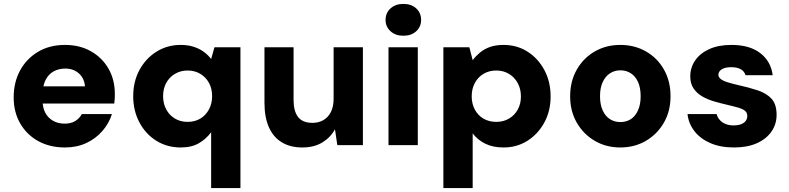

<svg xmlns="http://www.w3.org/2000/svg" viewBox="-20 -743 4042 983"><path d="M313 12Q235 12 176 -20.5Q117 -53 83.5 -111Q50 -169 50 -244Q50 -322 83 -382.5Q116 -443 175 -478Q234 -513 313 -513Q388 -513 445.5 -480.5Q503 -448 535.5 -391.5Q568 -335 568 -261Q568 -251 567.5 -238.5Q567 -226 565 -213H156V-301H415Q412 -342 384 -367Q356 -392 314 -392Q281 -392 254.5 -377.5Q228 -363 213 -333Q198 -303 198 -257V-228Q198 -193 211.5 -166.5Q225 -140 251 -125Q277 -110 311 -110Q344 -110 365.5 -123.5Q387 -137 399 -159H553Q538 -111 504 -72Q470 -33 421.5 -10.5Q373 12 313 12Z M1061 220V-66Q1037 -33 999.5 -10.5Q962 12 905 12Q836 12 781 -22Q726 -56 694 -116Q662 -176 662 -250Q662 -326 694.5 -385.5Q727 -445 782 -479Q837 -513 905 -513Q941 -513 970 -504Q999 -495 1021.5 -479Q1044 -463 1061 -441L1078 -501H1211V220ZM940 -119Q978 -119 1006 -136Q1034 -153 1050 -183Q1066 -213 1066 -251Q1066 -289 1050 -318.5Q1034 -348 1005.5 -365Q977 -382 940 -382Q905 -382 876 -365Q847 -348 831 -318.5Q815 -289 815 -251Q815 -213 831 -183Q847 -153 875.5 -136Q904 -119 940 -119Z M1528 12Q1466 12 1422.5 -14.5Q1379 -41 1356.5 -92Q1334 -143 1334 -217V-501H1483V-231Q1483 -174 1506 -144Q1529 -114 1580 -114Q1612 -114 1636.5 -128.5Q1661 -143 1674.5 -170.5Q1688 -198 1688 -237V-501H1838V0H1707L1695 -81Q1672 -39 1630 -13.5Q1588 12 1528 12Z M1969 0V-501H2119V0ZM2045 -560Q2005 -560 1979.5 -583Q1954 -606 1954 -641Q1954 -677 1979.5 -700Q2005 -723 2045 -723Q2086 -723 2111 -700Q2136 -677 2136 -641Q2136 -606 2111 -583Q2086 -560 2045 -560Z M2250 220V-501H2383L2400 -435Q2416 -456 2437.5 -474Q2459 -492 2488.5 -502.5Q2518 -513 2558 -513Q2627 -513 2681 -478.5Q2735 -444 2767 -384.5Q2799 -325 2799 -249Q2799 -174 2766.5 -115Q2734 -56 2680 -22Q2626 12 2558 12Q2504 12 2465 -7Q2426 -26 2400 -60V220ZM2521 -119Q2557 -119 2585.5 -135.5Q2614 -152 2630.5 -181.5Q2647 -211 2647 -249Q2647 -288 2630.5 -318Q2614 -348 2585.5 -365Q2557 -382 2521 -382Q2484 -382 2455.5 -365Q2427 -348 2411 -318Q2395 -288 2395 -250Q2395 -212 2411 -182Q2427 -152 2455.5 -135.5Q2484 -119 2521 -119Z M3156 12Q3083 12 3025 -22Q2967 -56 2933 -115Q2899 -174 2899 -250Q2899 -327 2933 -386.5Q2967 -446 3025 -479.5Q3083 -513 3156 -513Q3229 -513 3287.5 -479.5Q3346 -446 3379.5 -386.5Q3413 -327 3413 -250Q3413 -174 3379 -115Q3345 -56 3287 -22Q3229 12 3156 12ZM3156 -118Q3186 -118 3209 -132.5Q3232 -147 3246 -177Q3260 -207 3260 -250Q3260 -294 3246.5 -323.5Q3233 -353 3209.5 -368Q3186 -383 3156 -383Q3127 -383 3103.5 -368Q3080 -353 3066 -323.5Q3052 -294 3052 -250Q3052 -207 3066 -177Q3080 -147 3103.5 -132.5Q3127 -118 3156 -118Z M3738 12Q3668 12 3616.5 -10.5Q3565 -33 3535 -72Q3505 -111 3500 -159H3649Q3653 -143 3664.5 -129.5Q3676 -116 3694 -108.5Q3712 -101 3735 -101Q3760 -101 3775.5 -107.5Q3791 -114 3798.5 -125Q3806 -136 3806 -148Q3806 -166 3794.5 -175.5Q3783 -185 3761 -191.5Q3739 -198 3709 -205Q3674 -213 3639 -223Q3604 -233 3576 -249Q3548 -265 3531 -290Q3514 -315 3514 -352Q3514 -397 3539 -433.5Q3564 -470 3611 -491.5Q3658 -513 3725 -513Q3818 -513 3872.5 -471Q3927 -429 3936 -358H3797Q3791 -378 3772.5 -388.5Q3754 -399 3724 -399Q3692 -399 3675 -388Q3658 -377 3658 -360Q3658 -348 3670 -338.5Q3682 -329 3704.5 -322Q3727 -315 3757 -308Q3816 -295 3860.5 -280Q3905 -265 3930.5 -237Q3956 -209 3956 -155Q3956 -107 3929.5 -69Q3903 -31 3854.5 -9.5Q3806 12 3738 12Z"/></svg>

Font: DM Sans 18pt Black
Style: Regular
Weight: 900
Designer: Colophon Foundry, Jonny Pinhorn
Foundry: Colophon Foundry
Version: Version 4.004;gftools[0.9.30]